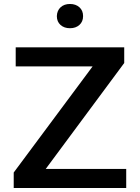

<svg xmlns="http://www.w3.org/2000/svg" viewBox="-20 -946 704 966"><path d="M49 -78 446 -612H59V-708H605V-629L210 -96H615V0H49ZM332 -804Q303 -804 284.5 -820.5Q266 -837 266 -865Q267 -893 285 -909.5Q303 -926 332 -926Q361 -926 379.5 -909.5Q398 -893 398 -865Q398 -837 379.5 -820.5Q361 -804 332 -804Z"/></svg>

Font: Metropolitano Medium
Style: Regular
Weight: 500
Designer: Fonts by Alex Slobzheninov & Chris M. Simpson / Changes by Cristiano Sobral
Foundry: Fonts by Alex Slobzheninov & Chris M. Simpson / Changes by Cristiano Sobral
Version: Version 1.00;August 30, 2020;FontCreator 13.0.0.2681 64-bit